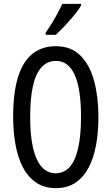

<svg xmlns="http://www.w3.org/2000/svg" viewBox="-20 -963 576 993"><path d="M489 -358Q489 -281 477 -214Q465 -147 438.5 -96.5Q412 -46 370 -18Q328 10 269 10Q209 10 166.5 -19Q124 -48 98 -98.5Q72 -149 60 -216Q48 -283 48 -359Q48 -481 72.5 -562Q97 -643 146.5 -683.5Q196 -724 269 -724Q348 -724 396.5 -675Q445 -626 467 -543.5Q489 -461 489 -358ZM136 -358Q136 -262 151 -197.5Q166 -133 195.5 -100Q225 -67 268 -67Q311 -67 340 -99Q369 -131 384 -196Q399 -261 399 -358Q399 -503 366.5 -575.5Q334 -648 269 -648Q225 -648 195 -615.5Q165 -583 150.5 -518.5Q136 -454 136 -358ZM399 -934Q390 -918 374.5 -898Q359 -878 340 -856.5Q321 -835 302.5 -816Q284 -797 269 -783H216V-794Q235 -821 250.5 -846.5Q266 -872 279 -896.5Q292 -921 302 -943H399Z"/></svg>

Font: Noto Sans Display ExtraCondensed
Style: Regular
Weight: 400
Width: 2
Version: Version 2.003